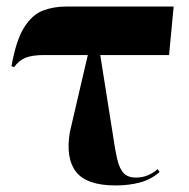

<svg xmlns="http://www.w3.org/2000/svg" viewBox="-20 -556 578 586"><path d="M333 10Q245 10 212.5 -31Q180 -72 193 -152L248 -388H116Q79 -388 58.5 -380Q38 -372 23 -351L15 -354Q29 -433 53.5 -472Q78 -511 110.5 -523.5Q143 -536 181 -536H510L496 -388H286L324 -148Q331 -99 338 -69.5Q345 -40 358 -27Q371 -14 395 -14Q416 -14 433.5 -22Q451 -30 461 -40L467 -31Q441 -8 407 1Q373 10 333 10Z"/></svg>

Font: Noto Serif Display SemiCondensed ExtraBold
Style: Regular
Weight: 800
Width: 4
Designer: Monotype Design Team
Foundry: Monotype Imaging Inc.
Version: Version 2.009